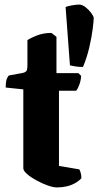

<svg xmlns="http://www.w3.org/2000/svg" viewBox="-20 -820 430 840"><path d="M229 0Q213 0 189 -8.5Q165 -17 140 -30.5Q115 -44 98.5 -58.5Q82 -73 82 -84V-429L5 -437Q5 -463 10 -475.5Q15 -488 20 -490L80 -501Q89 -503 94.5 -508Q100 -513 100 -536V-644Q111 -653 140.5 -664.5Q170 -676 205 -676L227 -659V-500H323L335 -488Q334 -469 327.5 -450.5Q321 -432 313 -423H238V-94L327 -79Q330 -74 333 -64Q336 -54 336 -40Q325 -28 308 -18.5Q291 -9 271 -4.5Q251 0 229 0ZM343 -527Q324 -527 309.5 -529.5Q295 -532 286 -534L267 -789Q274 -793 294.5 -796.5Q315 -800 326 -800Q340 -800 355 -788Q370 -776 380 -762Q390 -748 390 -741Q390 -729 385.5 -693Q381 -657 370.5 -612Q360 -567 343 -527Z"/></svg>

Font: Texturina Medium 12pt ExtraBold
Style: Regular
Weight: 800
Version: Version 1.002